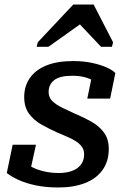

<svg xmlns="http://www.w3.org/2000/svg" viewBox="-20 -818 560 849"><path d="M238 11Q184 11 140 2Q96 -7 63 -22Q30 -37 10 -53L36 -178H139L109 -41Q91 -49 84 -59Q77 -69 78.5 -81.5Q80 -94 87 -106Q99 -91 122 -79Q145 -67 175.5 -60Q206 -53 241 -53Q273 -53 298 -62Q323 -71 337.5 -89.5Q352 -108 352 -136Q352 -155 342 -169Q332 -183 314.5 -194Q297 -205 275.5 -214Q254 -223 231 -233Q196 -249 163 -267.5Q130 -286 108.5 -315Q87 -344 87 -389Q87 -437 112 -473Q137 -509 185 -528.5Q233 -548 304 -548Q349 -548 386.5 -540Q424 -532 451 -520Q478 -508 490 -495L467 -382H366L388 -489Q399 -489 408.5 -481Q418 -473 422.5 -460.5Q427 -448 423 -434Q412 -449 394.5 -460Q377 -471 353.5 -477Q330 -483 299 -483Q244 -483 219.5 -463.5Q195 -444 195 -411Q195 -387 211.5 -371Q228 -355 254.5 -342Q281 -329 312 -315Q348 -300 382.5 -281Q417 -262 439 -233Q461 -204 461 -159Q461 -105 433.5 -66.5Q406 -28 356 -8.5Q306 11 238 11ZM394 -798H304L147 -631L142 -611H194L360 -729L305 -740L427 -611H475L480 -631Z"/></svg>

Font: Roboto Serif 20pt Medium
Style: Italic
Weight: 500
Italic angle: -10°
Version: Version 1.008